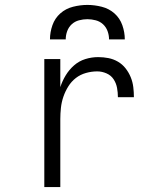

<svg xmlns="http://www.w3.org/2000/svg" viewBox="-20 -760 640 780"><path d="M160 0V-520H225V-406Q233 -431 247 -454Q261 -477 281 -494.5Q301 -512 326.5 -520Q352 -528 379 -528Q400 -528 420.5 -524Q441 -520 459 -509.5Q477 -499 490 -482.5Q503 -466 511 -446.5Q519 -427 521.5 -406Q524 -385 524 -365H459Q459 -384 455.5 -403Q452 -422 441.5 -438Q431 -454 412.5 -462Q394 -470 375 -470Q352 -470 329 -463.5Q306 -457 288 -443Q270 -429 257.5 -409Q245 -389 237.5 -367Q230 -345 227.5 -322Q225 -299 225 -276V0ZM183 -600Q183 -629 193 -657.5Q203 -686 225 -705.5Q247 -725 276.5 -732.5Q306 -740 335 -740Q364 -740 393.5 -732.5Q423 -725 445 -705.5Q467 -686 477 -657.5Q487 -629 487 -600H423Q423 -617 417 -633.5Q411 -650 398.5 -661.5Q386 -673 369 -677.5Q352 -682 335 -682Q318 -682 301 -677.5Q284 -673 271.5 -661.5Q259 -650 253 -633.5Q247 -617 247 -600Z"/></svg>

Font: Iosevka Custom Light Extended
Style: Regular
Weight: 300
Width: 7
Monospace: yes
Designer: Belleve Invis
Foundry: Belleve Invis
Version: Version 11.2.4; ttfautohint (v1.8.4)